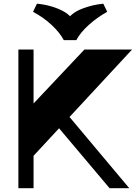

<svg xmlns="http://www.w3.org/2000/svg" viewBox="-20 -991 715 1011"><path d="M146.2 -159.3 145 -433.7 424.3 -730H675.2ZM76.8 0V-730H156.7V0ZM557 0 268.7 -342 323.5 -402 660.7 0ZM524 -971.5 544.5 -928.8Q491.7 -899.5 447.5 -859.8Q403.2 -820 382 -779.8H315.8Q294.5 -820 251.5 -859.9Q208.5 -899.8 154 -928.8L174.5 -971.5Q213.8 -968 251.1 -957.1Q288.5 -946.2 318.2 -929.1Q348 -912 362.5 -887H333.7Q358.5 -924.2 412.6 -945.2Q466.7 -966.2 524 -971.5Z"/></svg>

Font: Savate ExtraLight
Style: Regular
Weight: 200
Designer: Max Esnée
Foundry: Plomb Type
Version: Version 2.000